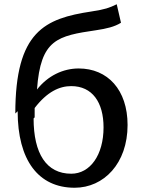

<svg xmlns="http://www.w3.org/2000/svg" viewBox="-20 -843 678 903"><path d="M63 -320C63 -90 160 40 331 40C468 40 580 -74 580 -255C580 -421 486 -521 350 -521C277 -521 205 -487 154 -422C171 -659 250 -674 433 -701C480 -708 519 -717 549 -736L529 -823C494 -806 475 -799 410 -789C191 -756 52 -696 52 -309ZM143 -291V-335C202 -412 260 -438 315 -438C414 -438 467 -362 467 -244C467 -114 404 -26 315 -26C198 -26 138 -121 138 -286Z"/></svg>

Font: GenEiGothic-pro-Regular
Style: Regular
Weight: 400
Designer: Ryoko NISHIZUKA (kana & ideographs); Paul D. Hunt (Latin, Greek & Cyrillic); Wenlong ZHANG (bopomofo); Sandoll Communica
Foundry: Adobe Systems Incorporated; o_tamon
Version: Version 1.000.140830